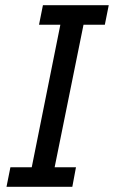

<svg xmlns="http://www.w3.org/2000/svg" viewBox="-20 -718 438 738"><path d="M5 0 20 -75H102L212 -623H130L145 -698H398L383 -623H301L190 -75H272L258 0Z"/></svg>

Font: IBM Plex Sans Condensed Text
Style: Italic
Weight: 450
Width: 3
Italic angle: -11°
Designer: Mike Abbink, Paul van der Laan, Pieter van Rosmalen
Foundry: Bold Monday
Version: Version 1.1